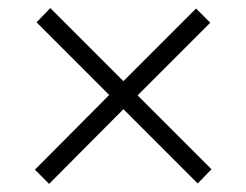

<svg xmlns="http://www.w3.org/2000/svg" viewBox="-20 -570 607 473"><path d="M284 -370 463 -549 498 -514 319 -335 501 -153 467 -118 284 -301 101 -117 66 -152 249 -336 70 -515 104 -550Z"/></svg>

Font: Aleo Light
Style: Regular
Weight: 300
Designer: Alessio Laiso
Foundry: Alessio Laiso
Version: Version 2.000